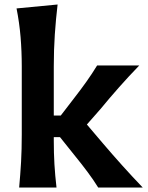

<svg xmlns="http://www.w3.org/2000/svg" viewBox="-20 -841 665 861"><path d="M65.9 0Q71.3 -59.6 74.5 -115Q77.6 -170.4 77.6 -238.3V-543Q77.6 -610.4 72.3 -674.8Q66.9 -739.3 54.2 -803.2L238.3 -820.8Q230.5 -755.4 225.8 -686.5Q221.2 -617.7 221.2 -543V-322.8H252.4L313.5 -402.3Q341.8 -438.5 367.4 -474.6Q393.1 -510.7 415.5 -547.4H604.5Q557.1 -498.5 514.2 -450Q471.2 -401.4 430.7 -352.1L369.6 -282.7L441.4 -198.2Q483.4 -148.9 528.1 -99.1Q572.8 -49.3 620.1 0H420.4Q398.9 -34.7 373 -69.3Q347.2 -104 319.3 -138.2L249 -226.1H221.2V-210.9Q221.2 -154.3 224.1 -104.2Q227.1 -54.2 233.4 0Z"/></svg>

Font: Pinar DS4-SemiBold
Style: Regular
Weight: 600
Designer: Amin Abedi
Version: Version 2.000